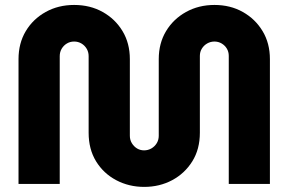

<svg xmlns="http://www.w3.org/2000/svg" viewBox="-20 -732 1148 764"><path d="M553.7 11.7Q493 11.7 442.5 -15Q392 -41.7 362.3 -90Q332.7 -138.3 332.7 -203.7V-508.7Q332.7 -525 324.8 -538.2Q317 -551.3 304 -559Q291 -566.7 275 -566.7Q259 -566.7 246.2 -559Q233.3 -551.3 225.5 -538.2Q217.7 -525 217.7 -508.7V0H53.7V-496.7Q53.7 -559.7 82.5 -608Q111.3 -656.3 161.7 -684.3Q212 -712.3 275 -712.3Q338.7 -712.3 388.7 -684.3Q438.7 -656.3 467.7 -608Q496.7 -559.7 496.7 -496.7V-191.7Q496.7 -175.3 504.7 -162.2Q512.7 -149 525.3 -141.3Q538 -133.7 553.3 -133.7Q569 -133.7 582.3 -141.3Q595.7 -149 603.7 -162.2Q611.7 -175.3 611.7 -191.7V-496.7Q611.7 -559.7 640.7 -608Q669.7 -656.3 720.2 -684.3Q770.7 -712.3 833.3 -712.3Q896.7 -712.3 946.3 -684.3Q996 -656.3 1025 -608Q1054 -559.7 1054 -496.7V0H890.3V-509.7Q890.3 -525.7 882.7 -538.5Q875 -551.3 862 -559Q849 -566.7 833.3 -566.7Q817.7 -566.7 804.3 -559Q791 -551.3 783.2 -538.5Q775.3 -525.7 775.3 -509.7V-203.7Q775.3 -138.3 745.2 -90Q715 -41.7 665 -15Q615 11.7 553.7 11.7Z"/></svg>

Font: MuseoModerno Thin
Style: Regular
Weight: 100
Designer: Pablo Cosgaya, Héctor Gatti, Marcela Romero, and the Authors of The MuseoModerno Project.
Foundry: Omnibus-Type Team
Version: Version 1.003